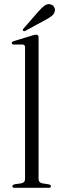

<svg xmlns="http://www.w3.org/2000/svg" viewBox="-20 -896 290 916"><path d="M164 -718V-42Q164 -25 181.5 -21.5L212 -16.5Q223 -14.5 223 -7.5Q223 0 211.5 0H49.5Q39 0 39 -7.5Q39 -14 50.5 -17L82 -21.5Q99.5 -25 99.5 -41.5V-670.5Q99.5 -683 88.5 -683.5H45Q36 -684.5 36 -690.5Q36 -696.5 46 -700L130 -725.5Q144.5 -730.5 151.5 -730.5Q164 -730.5 164 -718ZM164 -842Q179.5 -859.5 192 -869Q204.5 -878.5 219 -875.5Q232 -873 237.8 -863.2Q243.5 -853.5 241.5 -843.5Q239 -829.5 227.2 -820.2Q215.5 -811 199 -802L101 -749Q94 -745.5 90 -749.5Q87 -753 92.5 -760Z"/></svg>

Font: Fraunces 72pt Light
Style: Regular
Weight: 300
Version: Version 1.000;[0bf87f6ff]